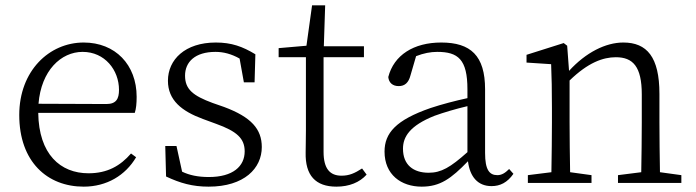

<svg xmlns="http://www.w3.org/2000/svg" viewBox="-20 -684 2604 718"><path d="M124 -296C134 -420 208 -490 289 -490C372 -490 425 -422 425 -348C425 -315 415 -295 378 -295ZM484 -262C489 -277 491 -297 491 -322C491 -442 411 -525 293 -525C164 -525 52 -419 52 -254C52 -79 157 14 293 14C379 14 449 -28 489 -96L470 -110C430 -64 382 -36 311 -36C206 -36 125 -107 123 -262Z M775 -299C702 -326 672 -350 672 -401C672 -452 709 -490 786 -490C816 -490 846 -482 876 -465L892 -376H932L935 -481C887 -510 846 -525 787 -525C672 -525 608 -461 608 -382C608 -309 660 -268 739 -239L788 -221C866 -193 895 -166 895 -118C895 -62 851 -22 761 -22C720 -22 688 -29 661 -42L640 -138H598L601 -24C654 1 700 14 760 14C894 14 959 -55 959 -134C959 -201 920 -246 818 -284Z M1334 -54C1306 -36 1286 -27 1257 -27C1214 -27 1190 -53 1190 -116V-470H1341V-511H1191L1196 -664H1147L1126 -513L1022 -504V-470H1124V-196C1124 -159 1123 -137 1123 -114C1121 -28 1160 14 1238 14C1286 14 1325 -2 1351 -31Z M1728 -115C1664 -58 1630 -38 1583 -38C1526 -38 1487 -67 1487 -128C1487 -172 1512 -214 1605 -251C1638 -263 1685 -277 1728 -287ZM1884 -52C1869 -37 1856 -29 1840 -29C1810 -29 1794 -49 1794 -112V-350C1794 -476 1740 -525 1630 -525C1527 -525 1453 -478 1432 -396C1434 -375 1448 -362 1471 -362C1494 -362 1508 -375 1515 -402L1536 -474C1564 -485 1590 -490 1615 -490C1693 -490 1728 -462 1728 -350V-317C1682 -307 1632 -294 1590 -280C1460 -235 1418 -186 1418 -117C1418 -31 1480 14 1557 14C1626 14 1667 -16 1730 -81C1737 -23 1767 12 1818 12C1850 12 1877 -1 1900 -34Z M2448 -40C2447 -95 2446 -173 2446 -227V-333C2446 -471 2399 -525 2311 -525C2245 -525 2171 -488 2108 -419L2101 -513L2088 -523L1949 -479V-450L2041 -444C2043 -396 2044 -347 2044 -281V-227C2044 -175 2043 -95 2042 -40L1954 -29V0H2192V-29L2112 -40C2111 -95 2110 -175 2110 -227V-383C2179 -450 2235 -470 2283 -470C2347 -470 2380 -435 2380 -331V-227C2380 -173 2379 -95 2378 -40L2291 -29V0H2528V-29Z"/></svg>

Font: Noto Serif CJK JP Light
Style: Regular
Weight: 300
Designer: Ryoko NISHIZUKA 西塚涼子 (kana & ideographs); Frank Grießhammer (Latin, Greek & Cyrillic); Wenlong ZHANG 张文龙 (bopomofo); San
Foundry: Adobe Systems Incorporated
Version: Version 1.001;PS 1.001;hotconv 16.6.54;makeotf.lib2.5.65590